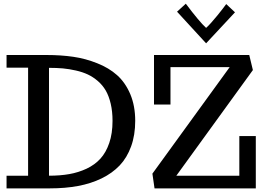

<svg xmlns="http://www.w3.org/2000/svg" viewBox="-20 -1038 1469 1058"><path d="M16.1 0V-69.8H134.8V-665H16.1V-734.9H236.8Q315.9 -734.9 383.5 -725.1Q451.2 -715.3 515.6 -689.5Q580.1 -664.1 625.2 -623.8Q670.4 -583.5 697.8 -519.5Q725.1 -454.6 725.1 -372.1Q725.1 -293.9 702.6 -231.7Q680.2 -169.4 639.6 -126.5Q598.6 -83.5 539.8 -54.9Q481 -26.4 410.2 -13.2Q339.4 0 254.9 0ZM250 -69.8Q311.5 -69.8 361.6 -78.6Q411.6 -87.4 457 -108.4Q502.4 -129.9 533.2 -163.6Q564 -197.3 582 -250Q600.1 -302.2 600.1 -372.1Q600.1 -423.8 590.1 -466.3Q580.1 -508.8 563 -538.6Q545.4 -568.8 519.3 -591.3Q493.2 -613.8 464.4 -627.4Q435.1 -641.1 398.4 -649.4Q361.8 -657.7 326.7 -661.1Q291.5 -664.1 250 -664.1ZM831.5 0 819.8 -81.1 1245.6 -668H919.4V-461.9H828.6V-734.9H1353.5L1373.5 -651.9L951.7 -69.8H1298.8V-288.1H1389.6V0ZM1115.7 -799.3 955.6 -973.6 1003.9 -1017.6Q1078.6 -918 1115.7 -884.3Q1127.4 -894.5 1144 -913.1Q1160.6 -931.6 1177.7 -952.6Q1194.8 -973.6 1207.5 -990.2L1226.6 -1015.6L1274.9 -970.2Z"/></svg>

Font: Trocchi
Style: Regular
Weight: 400
Designer: Vernon Adams
Foundry: Vernon Adams
Version: Version 1.101; ttfautohint (v1.8.4.7-5d5b);gftools[0.9.27]